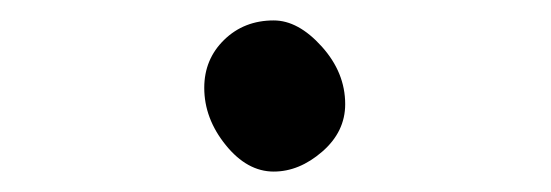

<svg xmlns="http://www.w3.org/2000/svg" viewBox="-20 -142 540 188"><path d="M248 26Q222 26 201 0Q180 -26 180 -56Q180 -84 199.5 -103Q219 -122 248 -122Q272 -122 295 -96.5Q318 -71 318 -40Q318 -13 295.5 6.5Q273 26 248 26Z"/></svg>

Font: LXGW WenKai Mono TC
Style: Regular
Weight: 400
Designer: LXGW / Fontworks Inc.
Foundry: LXGW / Fontworks Inc.
Version: Version 1.330